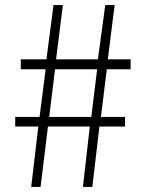

<svg xmlns="http://www.w3.org/2000/svg" viewBox="-20 -737 568 757"><path d="M103 0 131 -238H40V-276H136L160 -464H62V-503H163L191 -717H228L201 -503H366L395 -717H432L405 -503H495V-464H401L378 -276H473V-238H372L344 0H307L334 -238H169L140 0ZM174 -276H340L363 -464H197Z"/></svg>

Font: Noto Sans SC ExtraLight
Style: Regular
Weight: 250
Designer: Ryoko NISHIZUKA 西塚涼子 (kana, bopomofo & ideographs); Paul D. Hunt (Latin, Greek & Cyrillic); Sandoll Communications 산돌커뮤니
Foundry: Adobe
Version: Version 2.004-H2;hotconv 1.0.118;makeotfexe 2.5.65603